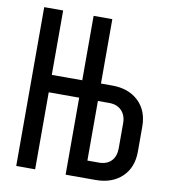

<svg xmlns="http://www.w3.org/2000/svg" viewBox="-82 -800 764 869"><g transform="rotate(10 300.0 -365.0)"><path d="M51 0V-730H138V-434H278V-730H364V-434H416Q491 -434 536.5 -391Q582 -348 582 -274V-160Q582 -86 536.5 -43Q491 0 416 0H278V-354H138V0ZM364 -80H416Q453 -80 473.5 -101Q494 -122 494 -160V-274Q494 -311 473 -332.5Q452 -354 416 -354H364Z"/></g></svg>

Font: JetBrains Mono NL Medium
Style: Regular
Weight: 500
Monospace: yes
Designer: Philipp Nurullin, Konstantin Bulenkov
Foundry: JetBrains
Version: Version 2.305; ttfautohint (v1.8.4.7-5d5b)